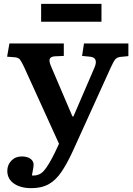

<svg xmlns="http://www.w3.org/2000/svg" viewBox="-20 -748 693 999"><path d="M143 231Q87 231 52.5 207Q18 183 18 141Q18 110 39 88Q60 66 93 66Q121 66 137.5 77.5Q154 89 155 107Q155 115 153 127Q151 139 146 165Q184 168 208 141Q232 114 265 47L287 0L105 -400Q91 -429 83.5 -438.5Q76 -448 58 -450L17 -453L29 -522H312V-457L266 -455Q246 -454 239.5 -443Q233 -432 246 -402L357 -142H362L471 -395Q494 -448 449 -453L407 -457L417 -522H648V-456L607 -452Q589 -450 580 -439.5Q571 -429 556 -396L359 38Q329 103 300 146Q271 189 234 210Q197 231 143 231ZM194 -635V-728H508V-635Z"/></svg>

Font: Literata 7pt SemiBold
Style: Regular
Weight: 600
Designer: Latin by Veronika Burian and Jose Scaglione. Greek by Irene Vlachou. Cyrillic by Vera Evstafieva.
Foundry: TypeTogether
Version: Version 3.002